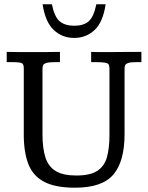

<svg xmlns="http://www.w3.org/2000/svg" viewBox="-20 -875 700 907"><path d="M334.5 11.7Q241.7 11.7 188.7 -16.1Q135.7 -43.9 114 -99.9Q92.3 -155.8 92.3 -239.3V-553.7Q92.3 -569.3 85 -575.4Q77.6 -581.5 36.1 -581.5H11.7V-629.9Q34.2 -629.4 58.8 -629.2Q83.5 -628.9 108.9 -628.9Q134.3 -628.9 157.7 -628.9Q183.6 -628.9 209.2 -629.2Q234.9 -629.4 263.2 -629.9V-581.5H240.2Q210.9 -581.5 198.5 -577.4Q186 -573.2 183.3 -566.2Q180.7 -559.1 180.7 -550.8V-241.7Q180.7 -173.8 194.8 -130.6Q209 -87.4 243.7 -66.7Q278.3 -45.9 340.3 -45.9Q406.7 -45.9 440.4 -68.4Q474.1 -90.8 485.6 -133.8Q497.1 -176.8 497.1 -237.8V-548.3Q497.1 -560.5 494.6 -567.9Q492.2 -575.2 479 -578.4Q465.8 -581.5 434.1 -581.5H410.6V-629.9Q422.4 -629.4 435.3 -629.2Q448.2 -628.9 462.4 -628.9Q476.6 -628.9 490.2 -628.9Q509.8 -628.9 527.1 -629.2Q544.4 -629.4 572 -629.6Q599.6 -629.9 647.9 -629.9V-581.5H623Q595.2 -581.5 584 -576.9Q572.8 -572.3 570.6 -565.4Q568.4 -558.6 568.4 -550.8V-240.7Q568.4 -112.8 515.6 -50.5Q462.9 11.7 334.5 11.7ZM330.1 -695.8Q273.9 -695.8 233.9 -733.4Q193.8 -771 181.2 -855H225.1Q237.3 -794.9 262.2 -774.2Q287.1 -753.4 331.1 -753.4Q374.5 -753.4 398.7 -774.2Q422.9 -794.9 435.1 -855H479Q466.8 -771 427 -733.4Q387.2 -695.8 330.1 -695.8Z"/></svg>

Font: Kameron
Style: Regular
Weight: 400
Designer: Vernon Adams
Foundry: Vernon Adams
Version: Version 1.100